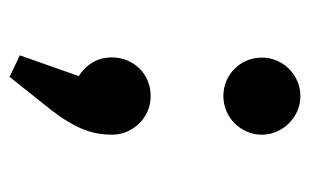

<svg xmlns="http://www.w3.org/2000/svg" viewBox="-146 -374 661 410"><g transform="rotate(90 185.0 -168.5)"><path d="M102.5 -396.5Q102.5 -413.6 108.9 -428.5Q115.2 -443.4 126.5 -454.6Q137.7 -465.8 152.6 -472.4Q167.5 -479 184.6 -479Q201.7 -479 216.6 -472.4Q231.4 -465.8 242.7 -454.6Q253.9 -443.4 260.5 -428.5Q267.1 -413.6 267.1 -396.5Q267.1 -379.4 260.5 -364.5Q253.9 -349.6 242.7 -338.4Q231.4 -327.1 216.3 -320.8Q201.2 -314.5 184.6 -314.5Q167.5 -314.5 152.6 -320.8Q137.7 -327.1 126.5 -338.4Q115.2 -349.6 108.9 -364.5Q102.5 -379.4 102.5 -396.5ZM102.1 -76.7Q102.1 -93.8 108.4 -108.9Q114.7 -124 125.7 -135.3Q136.7 -146.5 151.9 -152.8Q167 -159.2 184.6 -159.2Q201.7 -159.2 216.6 -152.8Q231.4 -146.5 242.7 -135.3Q253.9 -124 260.5 -108.9Q267.1 -93.8 267.1 -76.7Q267.1 -55.2 262.5 -36.6Q257.8 -18.1 249 -0.5Q240.2 17.1 227.8 34.9Q215.3 52.7 199.2 72.3L143.6 142.1L97.7 120.1L142.1 -5.9Q124 -16.6 113 -34.9Q102.1 -53.2 102.1 -76.7Z"/></g></svg>

Font: Atomic Age
Style: Regular
Weight: 400
Version: Version 1.007; ttfautohint (v1.4.1) -l 6 -r 46 -G 0 -x 0 -H 